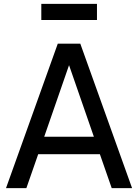

<svg xmlns="http://www.w3.org/2000/svg" viewBox="-20 -970 712 990"><path d="M11 0H116L177 -175H495L556 0H661L394 -745H278ZM193 -867H480V-950H193ZM208 -265 336 -634 464 -265Z"/></svg>

Font: Mluvka Medium
Style: Regular
Weight: 500
Designer: Modified by Jiří Krblich, Original typeface by Gumpita Rahayu
Foundry: Gumpita Rahayu & Jiří Krblich
Version: Version 2.000;Glyphs 3.1.1 (3134)